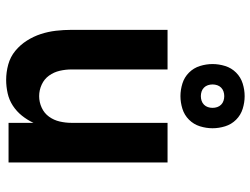

<svg xmlns="http://www.w3.org/2000/svg" viewBox="-118 -710 835 640"><g transform="rotate(90 300.0 -389.5)"><path d="M246 8Q220 8 194.5 1Q169 -6 149 -22.5Q129 -39 115 -61Q101 -83 93 -107.5Q85 -132 82 -158Q79 -184 79 -210V-530H211V-210Q211 -190 215.5 -170.5Q220 -151 231.5 -135Q243 -119 261.5 -110.5Q280 -102 300 -102Q320 -102 338.5 -110.5Q357 -119 368.5 -135Q380 -151 384.5 -170.5Q389 -190 389 -210V-530H521V0H389V-83Q379 -62 365 -44.5Q351 -27 332 -14.5Q313 -2 290.5 3Q268 8 246 8ZM300 -573Q279 -573 258 -579.5Q237 -586 221.5 -601.5Q206 -617 199.5 -638Q193 -659 193 -680Q193 -701 199.5 -722Q206 -743 221.5 -758.5Q237 -774 258 -780.5Q279 -787 300 -787Q321 -787 342 -780.5Q363 -774 378.5 -758.5Q394 -743 400.5 -722Q407 -701 407 -680Q407 -659 400.5 -638Q394 -617 378.5 -601.5Q363 -586 342 -579.5Q321 -573 300 -573ZM300 -641Q308 -641 315.5 -643.5Q323 -646 328.5 -651.5Q334 -657 336.5 -664.5Q339 -672 339 -680Q339 -688 336.5 -695.5Q334 -703 328.5 -708.5Q323 -714 315.5 -716.5Q308 -719 300 -719Q292 -719 284.5 -716.5Q277 -714 271.5 -708.5Q266 -703 263.5 -695.5Q261 -688 261 -680Q261 -672 263.5 -664.5Q266 -657 271.5 -651.5Q277 -646 284.5 -643.5Q292 -641 300 -641Z"/></g></svg>

Font: Iosevka Curly XBdEx
Style: Regular
Weight: 800
Width: 7
Monospace: yes
Designer: Belleve Invis
Foundry: Belleve Invis
Version: Version 11.1.0; ttfautohint (v1.8.3)